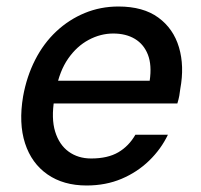

<svg xmlns="http://www.w3.org/2000/svg" viewBox="-20 -558 617 590"><path d="M246 12Q175 12 126 -22Q77 -56 57 -117.5Q37 -179 51 -262Q62 -323 88 -374Q114 -425 153 -461.5Q192 -498 240.5 -518Q289 -538 344 -538Q420 -538 466.5 -504Q513 -470 530 -412.5Q547 -355 534 -285Q533 -275 531 -264Q529 -253 525 -240H120L132 -310H440Q447 -358 434.5 -390Q422 -422 394.5 -438.5Q367 -455 328 -455Q289 -455 252.5 -435.5Q216 -416 189.5 -378Q163 -340 152 -282L147 -254Q137 -194 149.5 -153.5Q162 -113 191 -92Q220 -71 260 -71Q311 -71 343.5 -90Q376 -109 396 -144H496Q475 -100 438.5 -64.5Q402 -29 353.5 -8.5Q305 12 246 12Z"/></svg>

Font: DM Sans 9pt Medium
Style: Italic
Weight: 500
Italic angle: -10°
Version: Version 4.004;gftools[0.9.30]